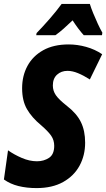

<svg xmlns="http://www.w3.org/2000/svg" viewBox="-28 -951 543 981"><path d="M159 10Q108 10 66 -0.5Q24 -11 -8 -34L13 -183Q44 -161 83.5 -144Q123 -127 161 -127Q196 -127 222.5 -144.5Q249 -162 249 -206Q249 -235 233.5 -257.5Q218 -280 181 -312Q135 -350 110 -393Q85 -436 85 -500Q85 -564 112.5 -614.5Q140 -665 193 -694.5Q246 -724 323 -724Q367 -724 412 -711.5Q457 -699 494 -674L431 -545Q400 -565 371 -577Q342 -589 317 -589Q285 -589 263.5 -569.5Q242 -550 242 -514Q242 -487 257.5 -464.5Q273 -442 315 -409Q364 -371 385.5 -327Q407 -283 407 -222Q407 -157 378.5 -104.5Q350 -52 294.5 -21Q239 10 159 10ZM159 -782Q191 -815 225.5 -854.5Q260 -894 287 -931H431Q437 -911 448 -884Q459 -857 471.5 -830Q484 -803 495 -784L493 -771H400Q372 -802 343 -847Q319 -824 297 -804.5Q275 -785 255 -771H157Z"/></svg>

Font: Noto Sans Condensed ExtraBold
Style: Italic
Weight: 800
Width: 3
Italic angle: -12°
Designer: Monotype Design Team
Foundry: Monotype Imaging Inc.
Version: Version 2.013; ttfautohint (v1.8.4.7-5d5b)